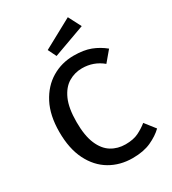

<svg xmlns="http://www.w3.org/2000/svg" viewBox="-226 -1064 1068 1194"><g transform="rotate(-30 307.5 -466.5)"><path d="M367.2 -722.1Q439 -722.1 488.2 -703.3Q537.4 -684.6 580.5 -649.7L518.5 -575.9Q455.4 -628.2 372.8 -628.2Q320 -628.2 275.4 -601.5Q230.8 -574.9 203.8 -514.9Q176.9 -454.9 176.9 -354.9Q176.9 -256.9 202.6 -196.9Q228.2 -136.9 272.6 -109.7Q316.9 -82.6 372.8 -82.6Q429.7 -82.6 467.2 -101.3Q504.6 -120 533.3 -143.6L590.8 -70.3Q555.4 -35.9 501 -11Q446.7 13.8 368.7 13.8Q278.5 13.8 207.2 -28.2Q135.9 -70.3 94.6 -152.6Q53.3 -234.9 53.3 -354.9Q53.3 -473.8 95.9 -555.6Q138.5 -637.4 209.5 -679.7Q280.5 -722.1 367.2 -722.1ZM455.9 -947.2 503.1 -855.9 274.9 -773.3 245.6 -832.8Z"/></g></svg>

Font: Fira Code Medium
Style: Regular
Weight: 500
Designer: Carrois Corporate, Edenspiekermann AG, Nikita Prokopov
Foundry: Carrois Corporate, Edenspiekermann AG, Nikita Prokopov
Version: Version 6.002